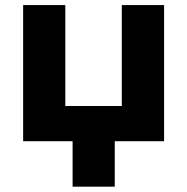

<svg xmlns="http://www.w3.org/2000/svg" viewBox="-20 -548 726 745"><path d="M261.7 0H69.8V-528.3H233.4V-136.7H452.6V-528.3H616.7V0H425.3V176.3H261.7Z"/></svg>

Font: Bert Sans Black
Style: Regular
Weight: 900
Designer: Christian Robertson, Adam Twardoch, & Cristiano Sobral
Foundry: Google
Version: Version 12.135;January 10, 2020;FontCreator 12.0.0.2547 64-b